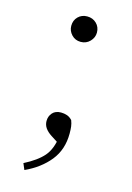

<svg xmlns="http://www.w3.org/2000/svg" viewBox="-105 -546 533 773"><g transform="rotate(15 161.5 -159.5)"><path d="M76 172 65 146Q118 119 144 89Q170 59 177 4L188 38L146 11Q129 0 120 -13Q111 -26 111 -42Q111 -62 123.5 -76Q136 -90 159 -90Q172 -90 184 -86Q196 -82 206 -71Q211 -58 212.5 -46Q214 -34 214 -17Q214 50 176.5 96.5Q139 143 76 172ZM161 -385Q138 -385 123 -401Q108 -417 108 -438Q108 -461 123 -476Q138 -491 161 -491Q184 -491 199.5 -476Q215 -461 215 -438Q215 -417 199.5 -401Q184 -385 161 -385Z"/></g></svg>

Font: Noto Serif SC ExtraLight ExtraLight
Style: Regular
Weight: 250
Version: Version 2.002-H1;hotconv 1.1.0;makeotfexe 2.6.0